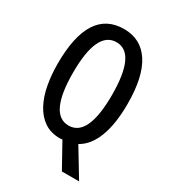

<svg xmlns="http://www.w3.org/2000/svg" viewBox="-213 -883 990 1111"><g transform="rotate(30 282.0 -328.0)"><path d="M516 -409Q516 -275 482.5 -188Q449 -101 385 -66L497 119H382L292 -43Q285 -41 276 -41Q215 -41 172 -70Q129 -99 101.5 -150Q74 -201 61.5 -267.5Q49 -334 49 -410Q49 -775 283 -775Q396 -775 456 -682.5Q516 -590 516 -409ZM152 -409Q152 -130 282 -130Q412 -130 412 -409Q412 -687 283 -687Q152 -687 152 -409Z"/></g></svg>

Font: Noto Sans Tamil UI ExtraCondensed Medium
Style: Regular
Weight: 500
Width: 2
Designer: Jelle Bosma - Monotype Design Team
Foundry: Monotype Imaging Inc.
Version: Version 2.004; ttfautohint (v1.8.4.7-5d5b)